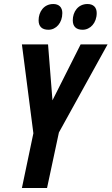

<svg xmlns="http://www.w3.org/2000/svg" viewBox="-20 -935 555 955"><path d="M391 -787C429 -787 461 -821 461 -870C461 -899 444 -915 415 -915C368 -915 342 -876 342 -834C342 -803 359 -787 391 -787ZM221 -787C259 -787 290 -821 290 -870C290 -899 273 -915 245 -915C198 -915 172 -876 172 -834C172 -803 189 -787 221 -787ZM89 0H214L273 -276L515 -714H381L241 -436L219 -714H89L146 -272Z"/></svg>

Font: Noto Sans ExtraCondensed
Style: Bold Italic
Weight: 700
Width: 2
Italic angle: -12°
Designer: Monotype Design Team
Foundry: Monotype Imaging Inc.
Version: Version 2.013